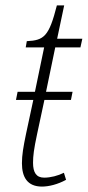

<svg xmlns="http://www.w3.org/2000/svg" viewBox="-20 -679 324 709"><path d="M135 10C160 10 193 2 224 -15L216 -41C194 -30 167 -23 143 -23C114 -23 102 -42 102 -78C102 -103 105 -128 117 -184L144 -310H242L248 -340H150L184 -504H277L284 -536H191L217 -659H190C161 -545 143 -530 79 -527L75 -504H143L109 -340H45L39 -310H103L76 -184C66 -136 61 -106 61 -76C61 -25 81 10 135 10Z"/></svg>

Font: Noto Serif Condensed ExtraLight
Style: Italic
Weight: 200
Width: 3
Italic angle: -12°
Designer: Monotype Design Team
Foundry: Monotype Imaging Inc.
Version: Version 2.013